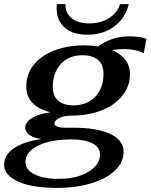

<svg xmlns="http://www.w3.org/2000/svg" viewBox="-37 -721 733 935"><path d="M572 -482Q535 -482 509 -477Q551 -459 573.5 -429.5Q596 -400 596 -360Q596 -303 560.5 -257Q525 -211 461.5 -185Q398 -159 317 -158Q272 -158 250 -145.5Q228 -133 228 -119Q228 -110 242 -104.5Q256 -99 277 -99H320Q436 -99 500.5 -68.5Q565 -38 565 18Q565 69 523.5 109Q482 149 408 171.5Q334 194 239 194Q119 194 51 163Q-17 132 -17 81Q-17 34 30 1.5Q77 -31 164 -44Q124 -50 105 -65Q86 -80 86 -99Q86 -128 121.5 -148Q157 -168 209 -174Q91 -205 91 -299Q91 -362 129 -407.5Q167 -453 231 -476.5Q295 -500 373 -500Q406 -500 441 -495Q471 -518 509.5 -531Q548 -544 590 -544Q646 -544 676 -532L663 -461Q646 -471 621 -476.5Q596 -482 572 -482ZM467 -362Q467 -406 440.5 -429Q414 -452 364 -452Q299 -452 259.5 -409.5Q220 -367 220 -297Q220 -254 246 -231Q272 -208 321 -208Q387 -208 427 -250Q467 -292 467 -362ZM87 68Q87 106 131 128Q175 150 250 150Q307 150 352.5 134.5Q398 119 424 92Q450 65 450 31Q450 -4 413 -23Q376 -42 312 -42Q210 -42 148.5 -12Q87 18 87 68ZM239 -679Q239 -694 240 -701H282Q280 -659 311 -633Q342 -607 398 -607Q454 -607 495 -633.5Q536 -660 547 -701H590Q575 -635 521 -593.5Q467 -552 388 -552Q316 -552 277.5 -587Q239 -622 239 -679Z"/></svg>

Font: Fahkwang SemiBold
Style: Italic
Weight: 600
Italic angle: -10°
Version: Version 1.000; ttfautohint (v1.6)